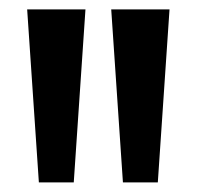

<svg xmlns="http://www.w3.org/2000/svg" viewBox="-20 -828 420 410"><path d="M63 -438.5 38 -808H162.5L137.5 -438.5ZM242.5 -438.5 217.5 -808H342L317 -438.5Z"/></svg>

Font: Encode Sans Condensed SemiBold
Style: Regular
Weight: 600
Width: 3
Designer: Multiple Designers
Foundry: Impallari Type
Version: Version 2.000